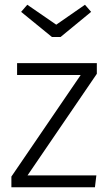

<svg xmlns="http://www.w3.org/2000/svg" viewBox="-20 -789 457 809"><path d="M388 -478 96 -50H386L380 0H28V-45L320 -473H52V-523H388ZM364 -739 235 -633H199L69 -739L95 -769L217 -685L338 -769Z"/></svg>

Font: Fira Sans Light
Style: Regular
Weight: 300
Designer: bBox Type GmbH & Carrois Corporate GbR & Edenspiekermann AG
Foundry: bBox Type GmbH & Carrois Corporate GbR & Edenspiekermann AG
Version: Version 4.301